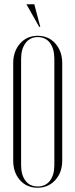

<svg xmlns="http://www.w3.org/2000/svg" viewBox="-20 -874 351 901"><path d="M169 -748H164L104 -854H141ZM42 -120V-578Q42 -633 74 -669.5Q106 -706 157 -706Q208 -706 240 -669.5Q272 -633 272 -578V-120Q272 -65 239.5 -29Q207 7 156 7Q105 7 73.5 -29Q42 -65 42 -120ZM79 -598V-99Q79 -53 99.5 -26Q120 1 157 1Q194 1 214.5 -26Q235 -53 235 -99V-598Q235 -645 214.5 -672.5Q194 -700 157 -700Q121 -700 100 -672Q79 -644 79 -598Z"/></svg>

Font: Moniqa ExtLt Narrow Display
Style: Regular
Weight: 200
Width: 4
Designer: Rajesh Rajput
Foundry: Rajesh Rajput
Version: Version 1.000